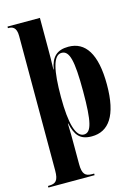

<svg xmlns="http://www.w3.org/2000/svg" viewBox="-145 -838 833 1156"><g transform="rotate(-15 272.0 -260.0)"><path d="M8 240H296V230H283C241 230 223 214 223 151V40C223 -7 223 -57 221 -102H223C240 -27 267 10 341 10C447 10 509 -75 509 -268C509 -461 448 -548 343 -548C272 -548 236 -514 223 -439H221C223 -488 223 -530 223 -574V-760H21V-750H25C47 -750 74 -743 74 -688V151C74 214 57 230 13 230H8ZM298 -13C248 -13 222 -99 222 -266C222 -431 242 -523 294 -523C343 -523 360 -459 360 -266C360 -76 344 -13 298 -13Z"/></g></svg>

Font: Noto Serif Display ExtraCondensed ExtraBold
Style: Regular
Weight: 800
Width: 2
Designer: Monotype Design Team
Foundry: Monotype Imaging Inc.
Version: Version 2.009